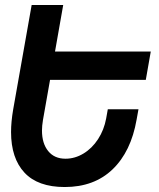

<svg xmlns="http://www.w3.org/2000/svg" viewBox="-20 -745 640 773"><path d="M234.5 -725 201.5 -537.5H587L567 -423.5H181.5L153 -262Q149 -238 149 -219.5Q149 -167.5 174 -136.8Q199 -106 243.5 -106Q281.5 -106 316 -126.8Q350.5 -147.5 374.8 -184.8Q399 -222 407.5 -268.5L414 -305H537.5L530 -263.5Q507.5 -134.5 433.2 -63.2Q359 8 240.5 8Q132.5 8 78.5 -50Q24.5 -108 24.5 -213.5Q24.5 -254.5 33 -304L107.5 -725Z"/></svg>

Font: JuliaMono BoldItalic
Style: Regular
Weight: 700
Italic angle: -9°
Monospace: yes
Designer: cormullion
Foundry: corm
Version: Version 0.049; ttfautohint (v1.8.4)